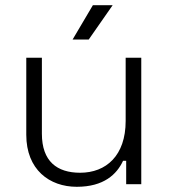

<svg xmlns="http://www.w3.org/2000/svg" viewBox="-20 -708 651 738"><path d="M275 10C379 10 429 -38 453 -90H465V0H523V-486H463V-243C463 -110 388 -44 288 -44C199 -44 141 -88 141 -194V-486H81V-190C81 -56 170 10 275 10ZM259 -556H321L413 -688H337Z"/></svg>

Font: Meta Space Light
Style: Regular
Weight: 300
Designer: Meta Pool / Florian Karsten
Foundry: Meta Pool / Florian Karsten
Version: Version 2.000;Glyphs 3.1.1 (3137)